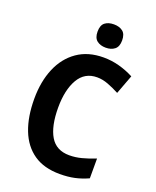

<svg xmlns="http://www.w3.org/2000/svg" viewBox="-169 -1024 916 1131"><g transform="rotate(20 289.5 -459.0)"><path d="M360 -601Q282 -601 243 -533.5Q204 -466 204 -355Q204 -239 241.5 -176Q279 -113 361 -113Q399 -113 437.5 -123Q476 -133 522 -151V-27Q480 -8 438.5 1Q397 10 346 10Q247 10 182.5 -34.5Q118 -79 86 -161Q54 -243 54 -356Q54 -464 89 -547Q124 -630 191.5 -677Q259 -724 356 -724Q406 -724 454 -711Q502 -698 546 -675L501 -555Q465 -574 429.5 -587.5Q394 -601 360 -601ZM346 -928Q380 -928 401.5 -911.5Q423 -895 423 -855Q423 -816 401.5 -799Q380 -782 346 -782Q312 -782 290.5 -799Q269 -816 269 -855Q269 -895 290 -911.5Q311 -928 346 -928Z"/></g></svg>

Font: Noto Sans Sinhala SemiCondensed
Style: Bold
Weight: 700
Width: 4
Designer: Jelle Bosma - Monotype Design Team
Foundry: Monotype Imaging Inc.
Version: Version 2.006; ttfautohint (v1.8.4.7-5d5b)